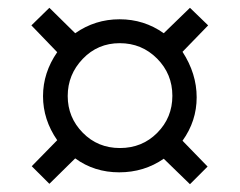

<svg xmlns="http://www.w3.org/2000/svg" viewBox="-20 -598 612 490"><path d="M191.2 -447.8Q152.8 -407.7 152.8 -353Q152.8 -298.3 191.2 -259.3Q229.5 -220.2 286.1 -220.2Q342.8 -220.2 381.3 -259Q419.9 -297.9 419.9 -353.5Q419.9 -409.2 380.9 -448.5Q341.8 -487.8 285.6 -487.8Q229.5 -487.8 191.2 -447.8ZM126 -464.8 60.1 -533.2 106 -578.1 171.9 -513.2Q222.7 -548.8 285.2 -548.8Q347.7 -548.8 397.9 -513.2L464.8 -578.1L511.2 -533.2L445.8 -465.8Q481.9 -410.2 481.9 -349.6Q481.9 -289.1 445.8 -238.8L509.8 -172.9L464.8 -127.9L397.9 -192.9Q347.7 -158.2 284.2 -158.2Q220.7 -158.2 171.9 -193.8L106 -128.9L61 -173.8L126 -240.2Q89.8 -292.5 89.8 -352.5Q89.8 -412.6 126 -464.8Z"/></svg>

Font: OpenSans-Regular
Style: Regular
Weight: 400
Foundry: Ascender Corporation
Version: Version 1.10